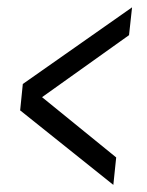

<svg xmlns="http://www.w3.org/2000/svg" viewBox="-20 -568 403 526"><path d="M290.5 -61.5 35.2 -265.6 42.5 -337.9 341.8 -547.9 333.5 -471.7 95.2 -301.8 298.3 -136.7Z"/></svg>

Font: Oswald
Style: Light
Weight: 300
Designer: Vernon Adams
Foundry: Vernon Adams
Version: 3.0; ttfautohint (v0.95.6-bc232) -l 8 -r 50 -G 200 -x 0 -w "